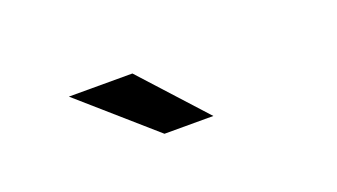

<svg xmlns="http://www.w3.org/2000/svg" viewBox="-31 -1065 778 443"><g transform="rotate(-20 358.5 -843.0)"><path d="M319.5 -765 141.5 -921H297.5L439.5 -765Z"/></g></svg>

Font: Undotted
Style: Bold
Weight: 700
Designer: Delve Withrington, Dave Bailey, Thomas Jockin
Foundry: Delve Fonts LLC
Version: Version 4.000